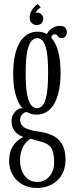

<svg xmlns="http://www.w3.org/2000/svg" viewBox="-20 -685 368 954"><path d="M164.5 249Q121 249 89.8 230.8Q58.5 212.5 42 182Q25.5 151.5 25.5 116Q25.5 85 33.5 63.5Q41.5 42 53.5 28Q65.5 14 77.2 6.2Q89 -1.5 96.5 -4.5Q92 -5.5 82.5 -10Q73 -14.5 62.8 -23.2Q52.5 -32 45 -46.8Q37.5 -61.5 37.5 -82.5Q37.5 -102.5 45.5 -116.5Q53.5 -130.5 64.2 -138.2Q75 -146 84.5 -147Q86 -147 88.8 -147.5Q91.5 -148 92.5 -147.5Q86 -152.5 78 -165.5Q70 -178.5 62.5 -199.2Q55 -220 50.2 -249.2Q45.5 -278.5 45.5 -316Q45.5 -375.5 55.5 -416Q65.5 -456.5 82.5 -481.2Q99.5 -506 121 -516.8Q142.5 -527.5 166 -527.5Q205 -527.5 230.2 -502.5Q255.5 -477.5 268.2 -432.2Q281 -387 281 -325.5Q281 -269 271.5 -228.8Q262 -188.5 245.8 -163.5Q229.5 -138.5 208.2 -127Q187 -115.5 163.5 -115.5Q141.5 -115.5 129.2 -121Q117 -126.5 115 -127.5Q114.5 -128 113.8 -128Q113 -128 111.5 -128Q101.5 -128 90.8 -117.5Q80 -107 80 -89.5Q80 -65.5 99.8 -52Q119.5 -38.5 173 -31Q241 -22 273.2 11Q305.5 44 305.5 107Q305.5 143.5 293.5 170.5Q281.5 197.5 261.2 214.8Q241 232 216 240.5Q191 249 164.5 249ZM164.5 219Q202.5 219 225.8 191.2Q249 163.5 249 121.5Q249 72.5 234.5 50Q220 27.5 183.5 19Q173 16 163 13.2Q153 10.5 145 8Q137 5.5 132.5 4.5Q115 14 103.2 30.5Q91.5 47 85.5 67.8Q79.5 88.5 79.5 112.5Q79.5 139 88.8 163.5Q98 188 117 203.5Q136 219 164.5 219ZM163.5 -147.5Q179 -147.5 191.5 -161Q204 -174.5 211.5 -212.8Q219 -251 219 -323.5Q219 -394 211.8 -431Q204.5 -468 192.2 -481.8Q180 -495.5 165 -495.5Q150 -495.5 136.8 -481.8Q123.5 -468 115.5 -430.2Q107.5 -392.5 107.5 -320.5Q107.5 -249 115.5 -211.8Q123.5 -174.5 136.2 -161Q149 -147.5 163.5 -147.5ZM207 -495.5Q211 -523.5 232.2 -540Q253.5 -556.5 276.5 -556.5Q296 -556.5 304 -548Q312 -539.5 312 -524.5Q312 -512 305 -504Q298 -496 286 -496Q276 -496 271.2 -500.8Q266.5 -505.5 262.8 -510.2Q259 -515 251 -515Q244.5 -515 239.5 -509.5Q234.5 -504 234.5 -494ZM167 -665 182.5 -648.5Q177 -645.5 167.2 -636Q157.5 -626.5 156.5 -620Q158.5 -622.5 164 -622.5Q177 -622.5 186 -613.5Q195 -604.5 195 -591.5Q195 -578 185.8 -569.2Q176.5 -560.5 163 -560.5Q148 -560.5 137.8 -570.5Q127.5 -580.5 127.5 -597.5Q127.5 -614 134 -627Q140.5 -640 149.8 -649.8Q159 -659.5 167 -665Z"/></svg>

Font: Imbue Light
Style: Regular
Weight: 300
Designer: Tyler Finck
Foundry: Etcetera Type Company
Version: Version 1.102